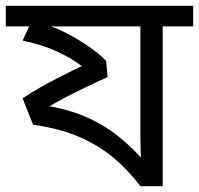

<svg xmlns="http://www.w3.org/2000/svg" viewBox="-30 -642 686 662"><path d="M636 -622V-551H531V0H454Q412 -56 361 -98.5Q310 -141 243 -170Q176 -199 84 -212L48 -303Q79 -324 113 -343Q147 -362 182.5 -380Q218 -398 252 -414Q214 -443 164.5 -465.5Q115 -488 48 -502L79 -570L81 -551H-10V-622ZM454 -551H135L114 -560Q156 -550 198.5 -528Q241 -506 277.5 -480.5Q314 -455 336 -432L341 -376Q305 -360 265.5 -341Q226 -322 189.5 -303Q153 -284 125 -265L113 -280Q199 -268 263.5 -240Q328 -212 378 -172Q428 -132 470 -83L457 -79Q456 -100 455 -124.5Q454 -149 454 -171Z"/></svg>

Font: lbangla25
Style: Book
Weight: 400
Designer: Jelle Bosma - Monotype Design Team
Foundry: Monotype Imaging Inc.
Version: Version 2.003